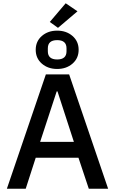

<svg xmlns="http://www.w3.org/2000/svg" viewBox="-20 -1152 702 1172"><path d="M640 0H522L459 -189H198L137 0H22L260 -698H402ZM431 -286 331 -594H326L225 -286ZM453 -1083 334 -982 284 -1018 381 -1132ZM422.5 -763.5Q385 -731 329 -731Q273 -731 235.5 -763.5Q198 -796 198 -848Q198 -900 235.5 -932.5Q273 -965 329 -965Q385 -965 422.5 -932.5Q460 -900 460 -848Q460 -796 422.5 -763.5ZM386 -839V-857Q386 -907 329 -907Q272 -907 272 -857V-839Q272 -789 329 -789Q386 -789 386 -839Z"/></svg>

Font: IBM Plex Sans Medm
Style: Regular
Weight: 500
Designer: Mike Abbink, Paul van der Laan, Pieter van Rosmalen
Foundry: Bold Monday
Version: Version 3.005